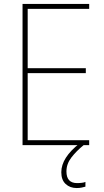

<svg xmlns="http://www.w3.org/2000/svg" viewBox="-20 -734 528 971"><path d="M431 0H94V-714H431V-689H120V-389H414V-364H120V-25H431ZM316 133Q316 192 370 192Q382 192 394 190.5Q406 189 412 186V210Q405 212 393.5 214.5Q382 217 368 217Q334 217 312 196.5Q290 176 290 137Q290 63 384 -10L403 0Q366 30 341 62.5Q316 95 316 133Z"/></svg>

Font: Noto Sans Kannada SemiCondensed Thin
Style: Regular
Weight: 100
Width: 4
Designer: Jelle Bosma - Monotype Design Team
Foundry: Monotype Imaging Inc.
Version: Version 2.005; ttfautohint (v1.8.4.7-5d5b)